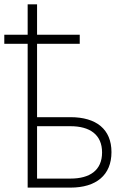

<svg xmlns="http://www.w3.org/2000/svg" viewBox="-20 -856 589 876"><path d="M343.8 -697.4H149.1V-836.3H106.2V-697.4H-0.4V-656.2H106.2V0H301.5C419 0 488.6 -57.2 488.6 -161.9C488.6 -266.3 419.4 -321.4 301.5 -321.4H149.1V-656.2H343.8ZM149.1 -280.2H301.5C389.6 -280.2 445.7 -241.8 445.7 -160.5C445.7 -78.8 389.6 -41.2 301.5 -41.2H149.1Z"/></svg>

Font: Karasuma Gothic
Style: Thin
Weight: 200
Designer: Rasmus Andersson / Ryoko Ishizuka
Foundry: rsms
Version: Version 1.00